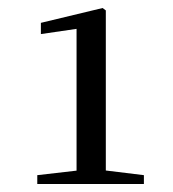

<svg xmlns="http://www.w3.org/2000/svg" viewBox="-20 -925 431 479"><path d="M73 -466V-488L177 -500H241L339 -488V-466ZM171 -466V-853L82 -840V-868L236 -905L244 -899V-466Z"/></svg>

Font: Noto Serif KR ExtraLight Medium
Style: Regular
Weight: 500
Version: Version 2.002-H1;hotconv 1.1.0;makeotfexe 2.6.0